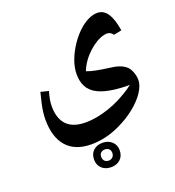

<svg xmlns="http://www.w3.org/2000/svg" viewBox="-141 -496 917 1006"><g transform="rotate(-20 318.0 7.5)"><path d="M251 252Q162 252 115 199.5Q68 147 68 47Q68 30 70.5 8.5Q73 -13 79 -40Q85 -67 93 -98L137 -87Q123 -40 123 -7Q123 63 158 98.5Q193 134 263 134Q293 134 325.5 128Q358 122 392 110.5Q426 99 458 83Q481 71 503.5 57.5Q526 44 546 28Q534 28 522.5 28Q511 28 500 27Q433 23 390.5 7.5Q348 -8 327 -36Q303 -69 303 -119Q303 -157 318.5 -198Q334 -239 360.5 -277.5Q387 -316 420 -344Q470 -385 514 -385Q549 -385 570.5 -352.5Q592 -320 602 -256L558 -247Q551 -257 543 -261.5Q535 -266 526 -266Q508 -266 486.5 -257Q465 -248 443 -231.5Q421 -215 400 -192Q371 -160 354 -118Q374 -110 403.5 -104Q433 -98 472 -93Q507 -89 527.5 -82Q548 -75 563 -63Q578 -52 587.5 -28Q597 -4 597 19Q597 49 573 85.5Q549 122 506.5 156Q464 190 410 215Q332 252 251 252ZM307 400Q276 400 256 381.5Q236 363 236 332Q236 300 256 282Q276 264 307 264Q338 264 358.5 282.5Q379 301 379 331Q379 363 359 381.5Q339 400 307 400ZM307 363Q321 363 329.5 354Q338 345 338 332Q338 317 329.5 309Q321 301 307 301Q294 301 285 308.5Q276 316 276 332Q276 345 284 354Q292 363 307 363Z"/></g></svg>

Font: Noto Naskh Arabic
Style: Bold
Weight: 700
Designer: Monotype Design Team, David Williams, Mohamad Dakak and Nizar Qandah
Foundry: Monotype Imaging Inc.
Version: Version 2.016